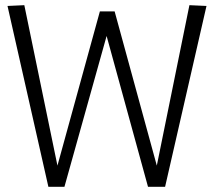

<svg xmlns="http://www.w3.org/2000/svg" viewBox="-20 -722 827 742"><path d="M618 0H552L392 -583L229 0H167L9 -699L74 -702L202 -82L366 -678H423L586 -82L712 -702L778 -699Z"/></svg>

Font: Georama Light
Style: Regular
Weight: 300
Designer: Jean-Baptiste Levee
Foundry: Production Type
Version: Version 1.000